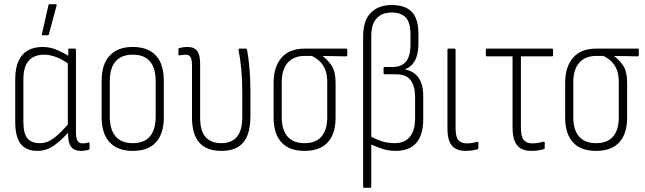

<svg xmlns="http://www.w3.org/2000/svg" viewBox="-20 -715 3090 920"><path d="M160 8Q106 8 79.5 -25Q53 -58 53 -131V-334Q53 -389 69 -423.5Q85 -458 114.5 -474Q144 -490 184 -490Q221 -490 255 -475Q289 -460 314 -443L312 -406Q280 -430 249.5 -441.5Q219 -453 190 -453Q162 -453 139.5 -441.5Q117 -430 104.5 -404Q92 -378 92 -332V-133Q92 -76 111 -52.5Q130 -29 171 -29Q207 -29 240.5 -55Q274 -81 313 -128L314 -88Q276 -44 239 -18Q202 8 160 8ZM368 8Q336 8 321 -11.5Q306 -31 306 -73V-96L305 -106V-419L307 -434V-476Q307 -482 312 -482H339Q344 -482 344 -476V-84Q344 -54 351 -41Q358 -28 376 -28Q383 -28 390 -29Q397 -30 404 -32Q409 -34 409 -28V-3Q409 2 404 3Q396 5 386.5 6.5Q377 8 368 8ZM184 -546Q180 -546 181 -552L212 -690Q213 -693 214.5 -694Q216 -695 218 -695H247Q253 -695 251 -688L214 -550Q212 -546 208 -546Z M616 8Q544 8 505.5 -33Q467 -74 467 -154V-327Q467 -407 505.5 -448.5Q544 -490 616 -490Q689 -490 727 -449Q765 -408 765 -327V-154Q765 -74 727 -33Q689 8 616 8ZM616 -29Q671 -29 698.5 -61.5Q726 -94 726 -157V-325Q726 -389 698.5 -421Q671 -453 616 -453Q562 -453 534 -421Q506 -389 506 -325V-157Q506 -94 534 -61.5Q562 -29 616 -29Z M1041 8Q971 8 935.5 -31Q900 -70 900 -153V-399Q900 -428 893.5 -440.5Q887 -453 869 -453Q862 -453 854.5 -452Q847 -451 840 -450Q835 -449 835 -454V-478Q835 -484 840 -485Q848 -487 858.5 -488.5Q869 -490 879 -490Q910 -490 924.5 -471Q939 -452 939 -409V-151Q939 -88 965 -58.5Q991 -29 1041 -29Q1089 -29 1115 -59Q1141 -89 1141 -156V-271Q1141 -331 1136 -383.5Q1131 -436 1123 -476Q1122 -482 1129 -482H1158Q1162 -482 1164 -476Q1171 -438 1175.5 -386Q1180 -334 1180 -274V-161Q1180 -72 1145.5 -32Q1111 8 1041 8Z M1439 8Q1366 8 1328.5 -33Q1291 -74 1291 -152V-318Q1291 -394 1328.5 -438Q1366 -482 1439 -482H1639Q1644 -482 1644 -476V-451Q1644 -449 1642.5 -447Q1641 -445 1639 -445L1526 -447V-446Q1550 -429 1569 -400.5Q1588 -372 1588 -319V-152Q1588 -74 1550.5 -33Q1513 8 1439 8ZM1439 -29Q1493 -29 1520.5 -60.5Q1548 -92 1548 -153V-320Q1548 -359 1537.5 -383.5Q1527 -408 1509.5 -423.5Q1492 -439 1474 -447H1439Q1388 -447 1359 -415Q1330 -383 1330 -319V-153Q1330 -92 1358 -60.5Q1386 -29 1439 -29Z M1725 185Q1720 185 1720 179V-539Q1720 -617 1757 -654Q1794 -691 1857 -691Q1921 -691 1953 -658.5Q1985 -626 1985 -551V-506Q1985 -455 1968 -424.5Q1951 -394 1922 -384V-382Q1963 -374 1985.5 -342.5Q2008 -311 2008 -253V-146Q2008 -68 1974.5 -30Q1941 8 1876 8Q1840 8 1808.5 -3Q1777 -14 1750 -26V-65Q1777 -49 1807 -39Q1837 -29 1871 -29Q1918 -29 1943.5 -59Q1969 -89 1969 -150V-250Q1969 -300 1948.5 -329.5Q1928 -359 1877 -359H1823Q1818 -359 1818 -364V-389Q1818 -394 1823 -394H1861Q1904 -394 1925.5 -420Q1947 -446 1947 -504V-548Q1947 -607 1924.5 -631Q1902 -655 1856 -655Q1811 -655 1785 -627.5Q1759 -600 1759 -542V179Q1759 185 1754 185Z M2211 8Q2181 8 2161.5 -3.5Q2142 -15 2133 -38.5Q2124 -62 2124 -101V-476Q2124 -482 2129 -482H2158Q2163 -482 2163 -476V-101Q2163 -59 2176.5 -43.5Q2190 -28 2216 -28Q2230 -28 2242.5 -30Q2255 -32 2266 -35Q2272 -37 2272 -31V-5Q2272 -1 2267 1Q2258 3 2243 5.5Q2228 8 2211 8Z M2526 8Q2495 8 2475.5 -3.5Q2456 -15 2446 -39.5Q2436 -64 2436 -104V-445H2312Q2308 -445 2308 -451V-476Q2308 -482 2312 -482H2625Q2630 -482 2630 -476V-451Q2630 -445 2625 -445H2476V-102Q2476 -61 2489.5 -44.5Q2503 -28 2530 -28Q2545 -28 2559 -30.5Q2573 -33 2584 -36Q2590 -37 2590 -32V-5Q2590 -1 2585 0Q2576 3 2560 5.5Q2544 8 2526 8Z M2836 8Q2763 8 2725.5 -33Q2688 -74 2688 -152V-318Q2688 -394 2725.5 -438Q2763 -482 2836 -482H3036Q3041 -482 3041 -476V-451Q3041 -449 3039.5 -447Q3038 -445 3036 -445L2923 -447V-446Q2947 -429 2966 -400.5Q2985 -372 2985 -319V-152Q2985 -74 2947.5 -33Q2910 8 2836 8ZM2836 -29Q2890 -29 2917.5 -60.5Q2945 -92 2945 -153V-320Q2945 -359 2934.5 -383.5Q2924 -408 2906.5 -423.5Q2889 -439 2871 -447H2836Q2785 -447 2756 -415Q2727 -383 2727 -319V-153Q2727 -92 2755 -60.5Q2783 -29 2836 -29Z"/></svg>

Font: Sofia Sans Condensed ExtraLight
Style: Regular
Weight: 250
Version: Version 4.100